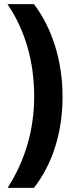

<svg xmlns="http://www.w3.org/2000/svg" viewBox="-20 -749 364 927"><path d="M282 -282C282 -457 231 -614 144 -729H16C103 -601 145 -449 145 -283C145 -122 101 26 17 158H144C233 43 282 -108 282 -282Z"/></svg>

Font: Noto Sans Bengali Condensed
Style: Bold
Weight: 700
Width: 3
Designer: Joana Ranito - Universal Thirst; Jelle Bosma - Monotype Design Team
Foundry: Universal Thirst ehf.
Version: Version 3.000